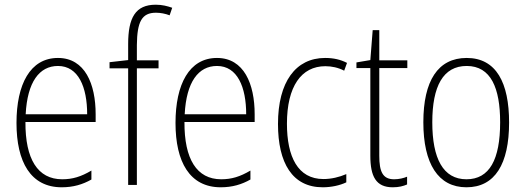

<svg xmlns="http://www.w3.org/2000/svg" viewBox="-20 -878 2230 815"><path d="M226 -632C108 -632 50 -520 50 -356C50 -191 110 -83 242 -83C291 -83 331 -95 368 -116V-154C324 -128 288 -117 244 -117C140 -117 87 -203 88 -360H386V-393C386 -521 341 -632 226 -632ZM226 -598C313 -598 350 -508 350 -393H89C96 -530 147 -598 226 -598Z M653 -588V-622H561V-687C562 -786 582 -824 642 -824C661 -824 682 -820 700 -813L711 -845C691 -852 669 -858 641 -858C555 -858 524 -803 524 -691V-623L445 -614V-588H524V-93H561V-588Z M901 -632C783 -632 725 -520 725 -356C725 -191 785 -83 917 -83C966 -83 1006 -95 1043 -116V-154C999 -128 963 -117 919 -117C815 -117 762 -203 763 -360H1061V-393C1061 -521 1016 -632 901 -632ZM901 -598C988 -598 1025 -508 1025 -393H764C771 -530 822 -598 901 -598Z M1350 -83C1386 -83 1423 -91 1450 -104V-139C1420 -126 1386 -118 1353 -118C1244 -118 1198 -213 1198 -353C1198 -511 1259 -597 1361 -597C1388 -597 1416 -591 1441 -578L1453 -611C1426 -625 1396 -632 1360 -632C1235 -632 1160 -530 1160 -352C1160 -186 1221 -83 1350 -83Z M1653 -117C1604 -117 1590 -150 1590 -217V-589H1709V-622H1590V-750H1562L1552 -623L1493 -613V-589H1552V-217C1552 -129 1576 -83 1647 -83C1673 -83 1692 -88 1708 -95V-128C1694 -122 1674 -117 1653 -117Z M2141 -358C2141 -526 2087 -632 1961 -632C1839 -632 1777 -535 1777 -359C1777 -183 1840 -83 1960 -83C2081 -83 2141 -182 2141 -358ZM1815 -359C1815 -512 1861 -598 1961 -598C2064 -598 2103 -504 2103 -359C2103 -201 2058 -117 1960 -117C1861 -117 1815 -205 1815 -359Z"/></svg>

Font: Noto Sans Kannada UI Condensed ExtraLight
Style: Regular
Weight: 200
Width: 3
Designer: Jelle Bosma - Monotype Design Team
Foundry: Monotype Imaging Inc.
Version: Version 2.005